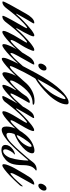

<svg xmlns="http://www.w3.org/2000/svg" viewBox="789 -1799 986 2704"><g transform="rotate(90 1282.0 -447.0)"><path d="M564 -151Q606 -193 675 -272Q678 -275 680 -275Q682 -275 682 -271Q682 -252 667 -234Q593 -152 536 -97Q418 13 381 13Q365 13 365 -6Q365 -25 385.5 -69Q406 -113 426.5 -149Q447 -185 478.5 -237Q510 -289 512 -293Q530 -322 530 -330Q530 -335 525 -335L511 -330Q465 -297 401 -227.5Q337 -158 296 -106L255 -53Q209 13 165 13Q152 13 152 5Q152 -4 171 -42.5Q190 -81 209 -115L228 -149Q235 -163 262.5 -209.5Q290 -256 308.5 -289.5Q327 -323 327 -331Q327 -336 323 -336L309 -330Q262 -297 198 -227.5Q134 -158 94 -106L53 -53Q6 12 -37 12Q-50 12 -50 5Q-50 -4 -31 -42.5Q-12 -81 7 -115L26 -149L123 -321Q147 -366 181 -401.5Q215 -437 252 -437Q260 -437 260 -430Q260 -424 248.5 -404.5Q237 -385 215.5 -350.5Q194 -316 179 -287Q170 -270 157.5 -248.5Q145 -227 137 -212.5Q129 -198 126 -192Q123 -186 123 -183Q123 -181 125 -181Q128 -181 135 -188Q154 -210 184.5 -243Q215 -276 288 -342.5Q361 -409 408 -432Q418 -437 428 -437Q442 -437 442 -423Q442 -397 383 -288Q378 -279 362.5 -253Q347 -227 336.5 -208Q326 -189 326 -184Q326 -181 328 -181Q331 -181 338 -188Q357 -210 387.5 -243Q418 -276 490.5 -342.5Q563 -409 610 -432Q622 -437 631 -437Q646 -437 646 -423Q646 -419 642 -405.5Q638 -392 619 -350.5Q600 -309 569 -259Q493 -142 493 -112Q493 -103 499 -103Q516 -103 564 -151Z M718 -97Q601 13 568 13Q551 13 551 -10Q551 -33 569 -77Q587 -121 605 -154L623 -186Q699 -319 738 -377Q755 -402 781.5 -419.5Q808 -437 831 -437Q839 -437 839 -430Q839 -425 832 -411Q820 -389 773 -306Q726 -223 717 -206Q676 -134 676 -110Q676 -101 682 -101Q692 -101 746 -151Q788 -193 857 -272Q860 -275 862 -275Q864 -275 864 -271Q864 -252 849 -234Q775 -152 718 -97ZM851 -494Q826 -494 826 -524Q826 -552 847 -580.5Q868 -609 893 -609Q923 -609 923 -575Q923 -547 900 -520.5Q877 -494 851 -494Z M1053 -487Q1124 -537 1180.5 -600.5Q1237 -664 1266.5 -717.5Q1296 -771 1311 -810Q1326 -849 1326 -866Q1326 -876 1319 -876Q1305 -876 1285 -856Q1247 -818 1199 -746Q1151 -674 1121.5 -622.5Q1092 -571 1045 -485Q1049 -485 1053 -487ZM946 -151Q988 -193 1057 -272Q1060 -275 1062 -275Q1064 -275 1064 -271Q1064 -252 1049 -234Q975 -152 918 -97Q793 21 759 21Q744 21 744 0Q744 -11 746.5 -24Q749 -37 755 -52.5Q761 -68 765.5 -78.5Q770 -89 778.5 -108.5Q787 -128 790 -135Q818 -198 962 -467Q1159 -826 1324 -908Q1348 -920 1372 -920Q1400 -920 1400 -894Q1400 -834 1359 -762.5Q1318 -691 1259 -631Q1200 -571 1143.5 -526Q1087 -481 1046 -458Q1040 -456 1035 -449Q991 -378 949 -296.5Q907 -215 886 -168L866 -122Q861 -107 861 -102Q861 -93 868 -93Q888 -93 946 -151Z M1253 -63Q1170 13 1139 13Q1125 13 1125 -3Q1125 -23 1142.5 -64Q1160 -105 1178 -136L1196 -167Q1200 -174 1200 -176Q1200 -178 1198 -178Q1194 -178 1183 -167Q1153 -134 1114.5 -96.5Q1076 -59 1052 -38L1029 -18Q990 12 969 12Q947 12 947 -22Q947 -39 956.5 -74Q966 -109 971 -121Q994 -177 1028.5 -230Q1063 -283 1110 -331.5Q1157 -380 1219.5 -410Q1282 -440 1349 -440Q1405 -440 1405 -423Q1405 -413 1380 -413Q1288 -413 1207.5 -334.5Q1127 -256 1077 -154Q1063 -126 1063 -107Q1063 -96 1070 -96Q1082 -96 1101 -113Q1113 -124 1133.5 -142Q1154 -160 1200 -211Q1246 -262 1273 -306Q1277 -314 1285.5 -325Q1294 -336 1318 -354.5Q1342 -373 1366 -373Q1379 -373 1379 -366Q1379 -364 1376 -359Q1372 -351 1353.5 -319Q1335 -287 1319 -258.5Q1303 -230 1285 -196.5Q1267 -163 1256.5 -139Q1246 -115 1246 -107Q1246 -101 1251 -101Q1266 -101 1324 -159Q1368 -205 1427 -272Q1430 -275 1432 -275Q1434 -275 1434 -271Q1434 -252 1419 -234Q1321 -125 1253 -63Z M1667 -97Q1550 13 1513 13Q1496 13 1496 -5Q1496 -16 1501 -32.5Q1506 -49 1513.5 -65.5Q1521 -82 1528 -96Q1535 -110 1542 -122Q1549 -134 1549 -135Q1564 -162 1594 -210.5Q1624 -259 1642 -290.5Q1660 -322 1660 -329Q1660 -334 1655 -334L1641 -329Q1595 -296 1531 -226.5Q1467 -157 1426 -104L1385 -52Q1372 -33 1362 -21Q1352 -9 1333.5 2.5Q1315 14 1296 14Q1282 14 1282 6Q1282 -2 1301 -40.5Q1320 -79 1339 -114L1358 -148L1456 -320Q1471 -345 1480.5 -358.5Q1490 -372 1507 -392.5Q1524 -413 1543.5 -423Q1563 -433 1585 -435Q1593 -435 1593 -428Q1593 -422 1590 -418Q1567 -382 1519.5 -299Q1472 -216 1459 -191Q1456 -185 1456 -182Q1456 -180 1458 -180Q1460 -180 1468 -186Q1487 -208 1517.5 -241Q1548 -274 1621 -340.5Q1694 -407 1741 -430Q1752 -435 1762 -435Q1776 -435 1776 -419Q1768 -372 1699 -258Q1623 -133 1623 -110Q1623 -102 1630 -102Q1635 -102 1641.5 -105.5Q1648 -109 1656 -115.5Q1664 -122 1669.5 -127Q1675 -132 1684 -140.5Q1693 -149 1695 -151Q1737 -193 1806 -272Q1809 -275 1811 -275Q1813 -275 1813 -271Q1813 -252 1798 -234Q1724 -152 1667 -97Z M1986 -339Q1998 -364 1998 -383Q1998 -399 1988 -399Q1982 -399 1974.5 -395.5Q1967 -392 1963 -388L1958 -384Q1927 -357 1880.5 -285.5Q1834 -214 1834 -194Q1834 -190 1836 -190Q1842 -190 1862.5 -200Q1883 -210 1921.5 -247Q1960 -284 1986 -339ZM1941 -110Q1994 -159 2093 -272Q2096 -275 2098 -275Q2100 -275 2100 -271Q2100 -252 2085 -234Q2011 -152 1954 -97Q1912 -55 1854 -16.5Q1796 22 1758 22Q1712 22 1712 -42Q1712 -148 1790.5 -264Q1869 -380 1972 -421Q2015 -439 2050 -439Q2089 -439 2089 -408Q2089 -350 2007 -275Q1925 -200 1823 -161Q1819 -160 1816 -154Q1801 -113 1801 -81Q1801 -45 1828 -45Q1871 -45 1941 -110Z M2234 -114Q2216 -65 2177 -31.5Q2138 2 2104.5 14Q2071 26 2044 26Q1971 26 1971 -31Q1971 -89 2035 -136Q2065 -158 2100 -165Q2105 -165 2105 -161Q2105 -159 2103 -157Q2078 -138 2055.5 -98Q2033 -58 2033 -28Q2033 2 2058 2Q2078 2 2097.5 -14.5Q2117 -31 2127 -48L2137 -64Q2157 -96 2170.5 -166Q2184 -236 2188 -290L2191 -344Q2191 -352 2188 -352L2184 -350L2085 -234Q2074 -221 2070 -221Q2065 -221 2065 -228Q2065 -241 2072 -248L2081 -259Q2195 -387 2211 -414Q2226 -437 2255 -454Q2283 -470 2321 -470Q2331 -470 2331 -462Q2331 -457 2323 -453Q2320 -452 2315.5 -448.5Q2311 -445 2299.5 -432Q2288 -419 2279 -402Q2270 -385 2263 -354.5Q2256 -324 2256 -287Q2256 -172 2234 -114Z M2409 -97Q2292 13 2259 13Q2242 13 2242 -10Q2242 -33 2260 -77Q2278 -121 2296 -154L2314 -186Q2390 -319 2429 -377Q2446 -402 2472.5 -419.5Q2499 -437 2522 -437Q2530 -437 2530 -430Q2530 -425 2523 -411Q2511 -389 2464 -306Q2417 -223 2408 -206Q2367 -134 2367 -110Q2367 -101 2373 -101Q2383 -101 2437 -151Q2479 -193 2548 -272Q2551 -275 2553 -275Q2555 -275 2555 -271Q2555 -252 2540 -234Q2466 -152 2409 -97ZM2542 -494Q2517 -494 2517 -524Q2517 -552 2538 -580.5Q2559 -609 2584 -609Q2614 -609 2614 -575Q2614 -547 2591 -520.5Q2568 -494 2542 -494Z"/></g></svg>

Font: Aguafina Script
Style: Regular
Weight: 400
Designer: Angel Koziupa and Alejandro Paul
Foundry: Angel Koziupa and Alejandro Paul
Version: Version 1.000